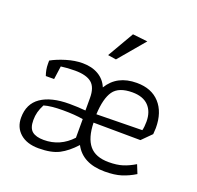

<svg xmlns="http://www.w3.org/2000/svg" viewBox="-124 -836 1007 979"><g transform="rotate(20 379.0 -346.5)"><path d="M353 -559 436 -702 517 -693 398 -552ZM45 -108Q45 -183 99.5 -220.5Q154 -258 253 -258Q295 -258 341 -254V-322Q341 -380 312 -403.5Q283 -427 222 -427Q181 -427 146 -422L136 -350H91Q80 -381 80 -411V-430Q112 -448 158 -462Q204 -476 246 -476Q296 -476 332 -455Q368 -434 384 -395Q433 -476 540 -476Q620 -476 664.5 -427Q709 -378 709 -293Q709 -283 707 -259L656 -208L401 -210Q403 -128 436.5 -87.5Q470 -47 542 -47Q586 -47 617.5 -57Q649 -67 682 -87L701 -40Q665 -18 628.5 -6.5Q592 5 539 5Q419 5 375 -79Q334 -34 292.5 -12.5Q251 9 182 9Q118 9 81.5 -23Q45 -55 45 -108ZM648 -259Q653 -279 653 -307Q653 -361 623 -392Q593 -423 535 -423Q461 -423 432.5 -382.5Q404 -342 400 -255ZM343 -107V-208Q298 -216 233 -216Q168 -216 131 -205Q119 -182 113.5 -161.5Q108 -141 108 -117Q108 -74 129 -57Q150 -40 192 -40Q281 -40 343 -107Z"/></g></svg>

Font: Athiti
Style: Regular
Weight: 400
Designer: CadsonDemak Team
Foundry: CadsonDemak
Version: Version 1.033